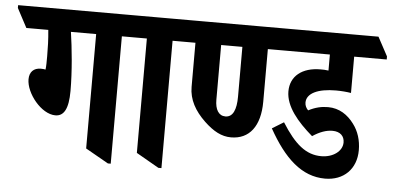

<svg xmlns="http://www.w3.org/2000/svg" viewBox="-101 -714 1664 811"><g transform="rotate(5 730.5 -308.5)"><path d="M142 -175C178 -175 197 -207 197 -283C197 -368 187 -465 177 -532H284V-47L381 8H393V-532H500V-545L458 -625H-55V-613L-12 -532H81C85 -493 86 -455 86 -421C86 -401 86 -377 84 -364C80 -365 72 -366 64 -366C34 -366 16 -348 16 -317C16 -258 82 -175 142 -175Z M595 8H608V-532H715V-545L673 -625H391V-613L434 -532H499V-47Z M889 -147C967 -147 1012 -205 1012 -309V-532H1105V-545L1063 -625H605V-613L648 -532H705V-345C705 -291 731 -245 775 -203C814 -166 849 -147 889 -147ZM814 -300V-532H904V-321C904 -266 890 -233 858 -233C829 -233 814 -259 814 -300Z M1300 -8C1379 -8 1432 -60 1432 -140C1432 -182 1420 -220 1397 -250C1371 -285 1335 -310 1287 -310C1259 -310 1233 -304 1204 -289C1196 -297 1190 -308 1190 -321C1190 -360 1237 -383 1314 -383C1336 -383 1360 -381 1378 -378V-532H1516V-545L1473 -625H983V-613L1026 -532H1275V-464C1263 -466 1251 -466 1241 -466C1164 -466 1114 -427 1114 -362C1114 -298 1166 -237 1230 -182C1260 -202 1288 -212 1314 -212C1347 -212 1365 -194 1365 -167C1365 -130 1326 -101 1276 -101C1211 -101 1163 -141 1107 -230L1058 -200C1126 -78 1201 -8 1300 -8Z"/></g></svg>

Font: Noto Serif Devanagari ExtraCondensed
Style: Bold
Weight: 700
Width: 2
Designer: Universal Thirst, Indian Type Foundry and the Monotype Design Team
Foundry: Monotype Imaging Inc.
Version: Version 2.004